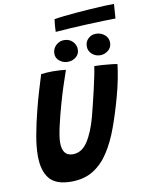

<svg xmlns="http://www.w3.org/2000/svg" viewBox="-108 -1100 910 1191"><g transform="rotate(-10 347.0 -504.0)"><path d="M243.5 16.5Q146 16.5 105.8 -33.5Q65.5 -83.5 65.5 -176Q65.5 -234 78.5 -306.2Q91.5 -378.5 113.5 -464Q126 -513.5 141.5 -566Q157 -618.5 174 -673Q192 -675 211.5 -676.2Q231 -677.5 247.5 -677.5Q270 -677.5 291.8 -676Q313.5 -674.5 330 -672.5Q314.5 -629 296.8 -574Q279 -519 263.5 -463Q244 -393.5 230 -330.8Q216 -268 216 -233Q216 -149 282.5 -149Q337.5 -149 375 -205.2Q412.5 -261.5 438.5 -358.5Q445 -384.5 455.5 -426.2Q466 -468 476.8 -514.5Q487.5 -561 495.8 -601.2Q504 -641.5 507 -664.5Q530.5 -664.5 561.8 -662.2Q593 -660 618.8 -657Q644.5 -654 651 -652Q646.5 -610.5 636 -557.5Q625.5 -504.5 611 -452.5Q584 -353.5 553 -268Q522 -182.5 480.8 -118.8Q439.5 -55 381.8 -19.2Q324 16.5 243.5 16.5ZM556.5 -724.5Q526.5 -724.5 504.5 -744Q482.5 -763.5 482.5 -793Q482.5 -822 502.5 -841.2Q522.5 -860.5 551 -860.5Q582.5 -860.5 605.8 -841Q629 -821.5 629 -791.5Q629 -760.5 606.2 -742.5Q583.5 -724.5 556.5 -724.5ZM351 -719Q322 -719 299.2 -736.8Q276.5 -754.5 276.5 -783Q276.5 -814 298.5 -835Q320.5 -856 350 -856Q382.5 -856 403.5 -835Q424.5 -814 424.5 -783.5Q424.5 -755.5 402.5 -737.2Q380.5 -719 351 -719ZM688 -932.5Q658.5 -932.5 611.8 -931Q565 -929.5 511 -927.2Q457 -925 404 -921.8Q351 -918.5 308.5 -915Q309 -935 310.5 -955.2Q312 -975.5 315 -994Q336.5 -998 373.8 -1002.2Q411 -1006.5 456.2 -1010.2Q501.5 -1014 547 -1017Q592.5 -1020 631.5 -1021.8Q670.5 -1023.5 694.5 -1023.5Z"/></g></svg>

Font: Grandstander SemiBold
Style: Italic
Weight: 600
Italic angle: -15°
Designer: Tyler Finck
Foundry: Etcetera Type Co
Version: Version 1.200; ttfautohint (v1.8.3)